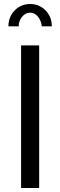

<svg xmlns="http://www.w3.org/2000/svg" viewBox="-20 -936 300 956"><path d="M73 -805H22Q22 -852 53 -884Q84 -916 130 -916Q176 -916 207 -884Q238 -852 238 -805H188Q185 -834 168.5 -853.5Q152 -873 130 -873Q107 -873 90 -852.5Q73 -832 73 -805ZM85 0V-710H175V0Z"/></svg>

Font: Raleway-v4020 Medium
Style: Regular
Weight: 500
Designer: Matt McInerney, Pablo Impallari, Rodrigo Fuenzalida
Foundry: Matt McInerney, Pablo Impallari, Rodrigo Fuenzalida
Version: Version 4.020;PS 004.020;hotconv 1.0.88;makeotf.lib2.5.64775